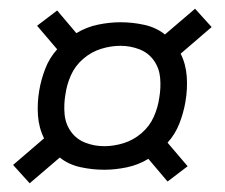

<svg xmlns="http://www.w3.org/2000/svg" viewBox="-20 -560 515 440"><path d="M48 -140 10 -182 81 -243Q69 -267 67 -295.5Q65 -324 70 -353Q74 -377 83.5 -402Q93 -427 111 -447L65 -501L111 -536L155 -484Q178 -498 204.5 -503.5Q231 -509 256 -509Q284 -509 311 -503Q338 -497 358 -481L427 -540L465 -498L394 -437Q406 -413 408 -384.5Q410 -356 405 -327Q401 -303 391.5 -278Q382 -253 364 -233L410 -179L364 -144L320 -196Q297 -182 270.5 -176.5Q244 -171 219 -171Q191 -171 164 -177Q137 -183 117 -199ZM219 -225Q241 -225 263.5 -232Q286 -239 304.5 -255Q323 -271 332.5 -292.5Q342 -314 345 -336Q349 -359 347 -381.5Q345 -404 332.5 -421.5Q320 -439 299.5 -447Q279 -455 256 -455Q234 -455 211.5 -448Q189 -441 170.5 -425Q152 -409 142.5 -387.5Q133 -366 130 -344Q126 -321 128 -298.5Q130 -276 142.5 -258.5Q155 -241 175.5 -233Q196 -225 219 -225Z"/></svg>

Font: Iosevka QP Light
Style: Italic
Weight: 300
Italic angle: -9°
Designer: Belleve Invis
Foundry: Belleve Invis
Version: Version 20.0.0; ttfautohint (v1.8.4)